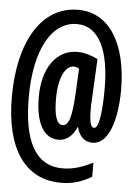

<svg xmlns="http://www.w3.org/2000/svg" viewBox="-56 -756 611 887"><g transform="rotate(5 250.0 -312.5)"><path d="M260 89C314 89 355 76 402 49V-17C352 9 307 22 262 22C133 22 78 -94 78 -292C78 -511 153 -648 271 -648C374 -648 424 -537 424 -361C424 -248 412 -177 391 -177C375 -177 368 -204 368 -262C368 -273 368 -284 369 -295L379 -495C355 -507 319 -520 284 -520C187 -520 124 -432 124 -298C124 -179 162 -108 231 -108C271 -108 299 -136 315 -174H317C326 -137 348 -108 390 -108C463 -108 500 -222 500 -362C500 -574 417 -714 271 -714C99 -714 0 -540 0 -287C0 -53 89 89 260 89ZM245 -177C217 -177 204 -219 204 -296C204 -392 233 -451 273 -451C283 -451 291 -448 298 -443L292 -325C286 -221 274 -177 245 -177Z"/></g></svg>

Font: Noto Sans Mono ExtraCondensed SemiBold
Style: Regular
Weight: 600
Width: 2
Designer: Monotype Design Team
Foundry: Monotype Imaging Inc.
Version: Version 2.014